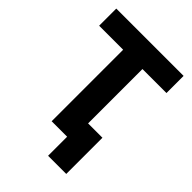

<svg xmlns="http://www.w3.org/2000/svg" viewBox="-243 -809 1069 1069"><g transform="rotate(45 292.0 -274.0)"><path d="M557 -563H368V-135H481V150H338V0H216V-563H27V-698H557Z"/></g></svg>

Font: IBM Plex Sans
Style: Bold
Weight: 700
Designer: Mike Abbink, Paul van der Laan, Pieter van Rosmalen
Foundry: Bold Monday
Version: Version 3.201